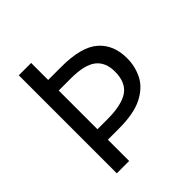

<svg xmlns="http://www.w3.org/2000/svg" viewBox="-192 -852 989 989"><g transform="rotate(-45 302.5 -357.0)"><path d="M554 -382Q554 -322 528 -270.5Q502 -219 439.5 -187Q377 -155 268 -155H187V0H97V-714H187V-590H283Q428 -590 491 -535Q554 -480 554 -382ZM259 -231Q364 -231 412.5 -264.5Q461 -298 461 -377Q461 -446 417.5 -479.5Q374 -513 276 -513H187V-231Z"/></g></svg>

Font: Noto Sans Sora Sompeng
Style: Regular
Weight: 400
Designer: Monotype Design Team. David Williams.
Foundry: Monotype Imaging Inc.
Version: Version 2.101